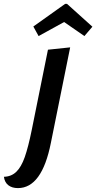

<svg xmlns="http://www.w3.org/2000/svg" viewBox="-122 -765 494 985"><path d="M-102 142Q-64 141 -38.5 116.5Q-13 92 5 41Q23 -10 41 -99L124 -510L238 -522L139 -32Q93 200 -30 200Q-60 200 -79 185.5Q-98 171 -102 142ZM49 -629 212 -745H222L352 -628L311 -580L207 -652L76 -580Z"/></svg>

Font: Sansita SW
Style: Italic
Weight: 400
Italic angle: -11°
Designer: Pablo Cosgaya
Foundry: Omnibus-Type
Version: Version 1.000